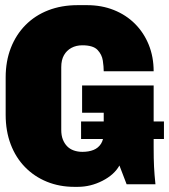

<svg xmlns="http://www.w3.org/2000/svg" viewBox="-20 -716 657 746"><path d="M269 10Q211 10 162 -10Q113 -30 77 -67Q41 -104 21.5 -155.5Q2 -207 2 -270V-415Q2 -478 22 -529.5Q42 -581 79 -618.5Q116 -656 167.5 -676Q219 -696 282 -696H318Q375 -696 422.5 -677Q470 -658 504.5 -623.5Q539 -589 558 -542Q577 -495 577 -439H383Q383 -457 379.5 -480.5Q376 -504 359 -522Q342 -540 300 -540Q276 -540 257.5 -530Q239 -520 228.5 -501.5Q218 -483 218 -455V-211Q218 -190 224 -174.5Q230 -159 240.5 -148Q251 -137 266.5 -131.5Q282 -126 300 -126Q325 -126 343.5 -133.5Q362 -141 372.5 -157.5Q383 -174 383 -201V-278H299V-384H577V-144Q577 -98 578.5 -68Q580 -38 584 0H472L444 -73Q424 -37 378 -13.5Q332 10 282 10ZM295 -176V-244H617V-176Z"/></svg>

Font: Chivo Mono Black
Style: Regular
Weight: 900
Designer: Hector Gatti
Foundry: Omnibus-Type
Version: Version 1.008